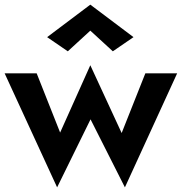

<svg xmlns="http://www.w3.org/2000/svg" viewBox="-24 -776 783 827"><path d="M365 -644 268 -555 179 -616 365 -756 551 -616 462 -555ZM-4 -460H134L235 -205L365 -495L500 -203L602 -460H739L514 31L366 -262L222 31Z"/></svg>

Font: Jost* Semi
Style: Regular
Weight: 600
Version: Version 3.7